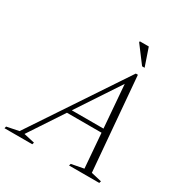

<svg xmlns="http://www.w3.org/2000/svg" viewBox="-260 -1015 1109 1164"><g transform="rotate(30 295.0 -433.0)"><path d="M197 -270.5 206.5 -298H495.5L486.5 -270.5ZM529.5 -30.5 603 -13.5 599 0H387.5L391.5 -13.5L478 -30L430.5 -623H449.5L58 -30.5L134 -13.5L130 0H-64.5L-61 -13.5L23.5 -30.5L459.5 -685H474ZM488 -742H470.5L382 -859.5L382.5 -866.5H445.5Z"/></g></svg>

Font: Newsreader 24pt Light
Style: Italic
Weight: 300
Italic angle: -17°
Designer: Hugues Gentile
Foundry: Production Type
Version: Version 1.003